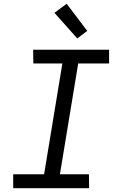

<svg xmlns="http://www.w3.org/2000/svg" viewBox="-20 -999 640 1019"><path d="M453 0H50V-74H214L311 -662H157L156 -735H559V-662H395L298 -74H452ZM390 -795 269 -931 334 -979 443 -835Z"/></svg>

Font: Iosevka Extended Oblique
Style: Regular
Weight: 400
Width: 7
Italic angle: -9°
Monospace: yes
Designer: Belleve Invis
Foundry: Belleve Invis
Version: Version 32.0.1; ttfautohint (v1.8.4)